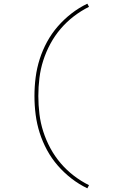

<svg xmlns="http://www.w3.org/2000/svg" viewBox="-20 -861 640 1042"><path d="M454 161Q408 139 367.5 107.5Q327 76 293.5 37.5Q260 -1 235.5 -46Q211 -91 195.5 -139.5Q180 -188 173.5 -238.5Q167 -289 167 -340Q167 -391 173.5 -441.5Q180 -492 195.5 -540.5Q211 -589 235.5 -634Q260 -679 293.5 -717.5Q327 -756 367.5 -787.5Q408 -819 454 -841L463 -824Q419 -802 380 -772Q341 -742 309 -704.5Q277 -667 253.5 -623.5Q230 -580 215 -533.5Q200 -487 194 -438Q188 -389 188 -340Q188 -291 194 -242Q200 -193 215 -146.5Q230 -100 253.5 -56.5Q277 -13 309 24.5Q341 62 380 92Q419 122 463 144Z"/></svg>

Font: Iosevka Thin Extended
Style: Regular
Weight: 100
Width: 7
Monospace: yes
Designer: Belleve Invis
Foundry: Belleve Invis
Version: Version 32.5.0; ttfautohint (v1.8.4)